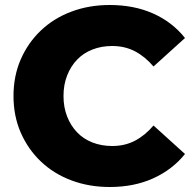

<svg xmlns="http://www.w3.org/2000/svg" viewBox="-20 -734 770 768"><path d="M419 14Q336 14 265.5 -12.5Q195 -39 143.5 -88Q92 -137 63 -203.5Q34 -270 34 -350Q34 -430 63 -496.5Q92 -563 143.5 -612Q195 -661 265.5 -687.5Q336 -714 419 -714Q516 -714 592.5 -680Q669 -646 720 -582L594 -468Q560 -508 519.5 -529Q479 -550 429 -550Q386 -550 350 -536Q314 -522 288.5 -495.5Q263 -469 248.5 -432Q234 -395 234 -350Q234 -305 248.5 -268Q263 -231 288.5 -204.5Q314 -178 350 -164Q386 -150 429 -150Q479 -150 519.5 -171Q560 -192 594 -232L720 -118Q669 -55 592.5 -20.5Q516 14 419 14Z"/></svg>

Font: Montserrat Thin ExtraBold
Style: Regular
Weight: 800
Version: Version 9.000